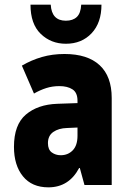

<svg xmlns="http://www.w3.org/2000/svg" viewBox="-20 -795 540 825"><path d="M188 10Q117 10 78.5 -37.5Q40 -85 40 -164Q40 -259 91 -302.5Q142 -346 226 -349L313 -352V-362Q313 -397 291.5 -411Q270 -425 235 -425Q205 -425 178.5 -416.5Q152 -408 126 -393L74 -513Q115 -537 160 -550Q205 -563 257 -563Q356 -563 408 -515Q460 -467 460 -374V0H343L323 -73H320Q276 10 188 10ZM241 -128Q272 -128 292.5 -149Q313 -170 313 -212V-247L268 -245Q232 -244 209 -228Q186 -212 186 -180Q186 -152 202.5 -140Q219 -128 241 -128ZM263 -607Q199 -607 155 -649.5Q111 -692 111 -775H198Q202 -706 263 -706Q293 -706 310 -722Q327 -738 329 -775H416Q416 -697 373.5 -652Q331 -607 263 -607Z"/></svg>

Font: Noto Sans Mono ExtraCondensed Black
Style: Regular
Weight: 900
Width: 2
Designer: Monotype Design Team
Foundry: Monotype Imaging Inc.
Version: Version 2.014